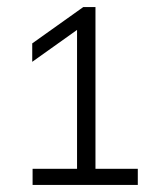

<svg xmlns="http://www.w3.org/2000/svg" viewBox="-20 -830 443 542"><path d="M197.5 -319V-771.5L215 -758L71 -655.5V-707.5L215 -810H249.5V-319ZM72 -308V-353.5H369V-308Z"/></svg>

Font: Encode Sans SemiExpanded Light
Style: Regular
Weight: 300
Width: 6
Designer: Multiple Designers
Foundry: Impallari Type
Version: Version 3.002